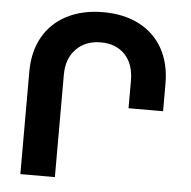

<svg xmlns="http://www.w3.org/2000/svg" viewBox="-54 -822 872 875"><g transform="rotate(5 382.5 -384.0)"><path d="M229 0H71V-468Q71 -560 109 -627.5Q147 -695 218 -731.5Q289 -768 384 -768Q479 -768 549 -731.5Q619 -695 656.5 -627.5Q694 -560 694 -468V-342H536V-468Q536 -544 495 -587Q454 -630 385 -630Q315 -630 272 -586.5Q229 -543 229 -468Z"/></g></svg>

Font: Montserrat arm2 SemiBold
Style: Regular
Weight: 600
Designer: Julieta Ulanovsky
Foundry: Julieta Ulanovsky
Version: Version 6.000